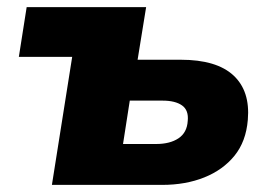

<svg xmlns="http://www.w3.org/2000/svg" viewBox="-20 -520 766 540"><path d="M126 0 183 -360H33L55 -500H391L367 -352H488Q589 -352 636.5 -308Q684 -264 677 -183Q672 -122 639.5 -82Q607 -42 554.5 -21Q502 0 436 0ZM326 -115H419Q458 -115 482 -131Q506 -147 508 -180Q511 -210 492 -223.5Q473 -237 437 -237H345Z"/></svg>

Font: Nunito Sans 9pt Black
Style: Italic
Weight: 900
Italic angle: -9°
Version: Version 3.101;gftools[0.9.27]